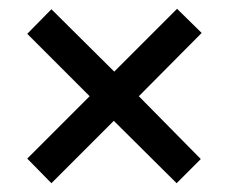

<svg xmlns="http://www.w3.org/2000/svg" viewBox="-20 -572 521 437"><path d="M383 -552 439 -497 296 -353 437 -210 382 -155 239 -297 97 -155 42 -211 184 -353 42 -495 97 -551 240 -409Z"/></svg>

Font: Noto Sans Condensed Medium
Style: Regular
Weight: 500
Width: 3
Designer: Monotype Design Team
Foundry: Monotype Imaging Inc.
Version: Version 2.013; ttfautohint (v1.8.4.7-5d5b)